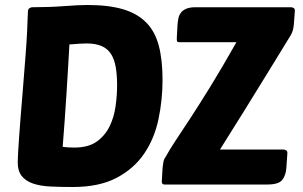

<svg xmlns="http://www.w3.org/2000/svg" viewBox="-20 -739 1215 769"><path d="M92 -695Q93 -703 98.5 -706.5Q104 -710 109 -710Q177 -710 236.5 -714.5Q296 -719 330 -719Q415 -719 472.5 -702Q530 -685 565.5 -649Q601 -613 616 -556Q631 -499 631 -419Q631 -338 614.5 -260.5Q598 -183 557 -123Q516 -63 446.5 -26.5Q377 10 271 10Q222 10 181.5 8Q141 6 112 -4Q83 -14 67 -34Q51 -54 51 -89Q51 -102 52.5 -128Q54 -154 56.5 -190Q59 -226 62.5 -269.5Q66 -313 70 -361Q78 -460 82.5 -519Q87 -578 88.5 -611.5Q90 -645 90.5 -662Q91 -679 92 -695ZM278 -148Q334 -148 367.5 -172Q401 -196 419 -233Q437 -270 443 -314Q449 -358 449 -397Q449 -439 443.5 -470.5Q438 -502 424.5 -523Q411 -544 387 -554.5Q363 -565 327 -565Q316 -565 299 -564Q282 -563 258 -561Q256 -524 253 -473.5Q250 -423 246.5 -367.5Q243 -312 239 -255.5Q235 -199 231 -151Q246 -149 258 -148.5Q270 -148 278 -148ZM639 0Q628 0 628 -11L631 -65Q632 -74 634 -87.5Q636 -101 643 -110Q660 -141 684 -177Q708 -213 742 -265Q776 -317 821.5 -390.5Q867 -464 927 -570H699Q691 -570 689.5 -573Q688 -576 688 -584L691 -640Q692 -653 694.5 -665.5Q697 -678 704.5 -688Q712 -698 726 -704Q740 -710 763 -710H1145Q1151 -710 1156 -707Q1161 -704 1161 -696L1157 -642Q1155 -616 1145 -599Q1142 -594 1116 -551.5Q1090 -509 1050 -444Q1010 -379 960.5 -299Q911 -219 861 -140H1115Q1121 -140 1126 -137Q1131 -134 1131 -126L1127 -67Q1125 -37 1110.5 -18.5Q1096 0 1051 0Z"/></svg>

Font: Poetsen One
Style: Regular
Weight: 400
Designer: Pablo Impallari, Rodrigo Fuenzalida
Foundry: Pablo Impallari, Rodrigo Fuenzalida
Version: Version 1.001; ttfautohint (v0.93) -l 8 -r 50 -G 200 -x 14 -